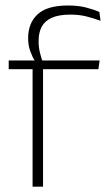

<svg xmlns="http://www.w3.org/2000/svg" viewBox="-20 -696 416 716"><path d="M233.5 -675.5Q270 -675.5 297.8 -668.8Q325.5 -662 350.5 -651.5L355 -618.5Q327.5 -628.5 301.2 -635Q275 -641.5 242 -641.5Q199.5 -641.5 173.2 -629.8Q147 -618 135.5 -596.2Q124 -574.5 124 -544V-541.5Q124 -519.5 128.8 -500.2Q133.5 -481 139 -465.5L110 -463.5V-469Q101 -483 93 -504.8Q85 -526.5 85 -552V-554.5Q85 -610 120.5 -642.8Q156 -675.5 233.5 -675.5ZM140.5 0H101.5V-455H140.5ZM347 -438H12.5V-470.5H116.5H131.5H351.5Z"/></svg>

Font: Anek Devanagari Medium ExtraLight
Style: Regular
Weight: 250
Version: Version 1.003